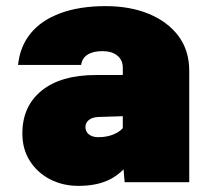

<svg xmlns="http://www.w3.org/2000/svg" viewBox="-20 -595 690 627"><path d="M387 0 381 -73V-374Q381 -399 363 -413.5Q345 -428 315 -428Q284 -428 266 -416.5Q248 -405 245 -383H39Q45 -443 80 -486Q115 -529 177.5 -552Q240 -575 325 -575Q405 -575 466.5 -549.5Q528 -524 563 -477Q598 -430 598 -364V0ZM236 12Q185 12 143.5 -9.5Q102 -31 77.5 -69.5Q53 -108 53 -159Q53 -248 116 -299Q179 -350 293 -350H399L396 -216L301 -213Q281 -212 270 -203Q259 -194 259 -180Q259 -165 270.5 -156Q282 -147 301 -147Q330 -147 353 -157Q376 -167 389 -186L408 -73Q381 -31 339.5 -9.5Q298 12 236 12Z"/></svg>

Font: Azeret Mono Thin Black
Style: Regular
Weight: 900
Version: Version 1.002